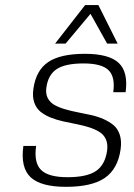

<svg xmlns="http://www.w3.org/2000/svg" viewBox="-20 -720 522 750"><path d="M161.1 -377.9Q157.7 -354 166.5 -336.9Q175.3 -319.8 192.6 -310.1Q210 -300.3 233.4 -293.5Q256.8 -286.6 283 -281.5Q309.1 -276.4 335 -270.8Q360.8 -265.1 383.8 -255.1Q406.7 -245.1 423.6 -231Q440.4 -216.8 448 -193.1Q455.6 -169.4 451.2 -137.2Q440.4 -60.1 389.6 -25.1Q338.9 9.8 237.8 9.8Q138.7 9.8 99.1 -28.1Q59.6 -65.9 71.3 -149.9H121.1Q111.8 -84.5 140.4 -56.2Q168.9 -27.8 244.1 -27.8Q319.3 -27.8 355 -52Q390.6 -76.2 398.4 -131.8Q401.9 -157.2 393.6 -175.8Q385.3 -194.3 368.2 -204.8Q351.1 -215.3 327.9 -222.7Q304.7 -230 278.8 -235.1Q252.9 -240.2 227.1 -245.8Q201.2 -251.5 178.2 -260.7Q155.3 -270 138.4 -283.4Q121.6 -296.9 113.8 -319.6Q106 -342.3 110.4 -373Q120.6 -445.3 168.2 -477.5Q215.8 -509.8 311.5 -509.8Q406.2 -509.8 443.8 -474.1Q481.4 -438.5 470.7 -359.9H422.4Q430.7 -419.9 403.8 -446Q377 -472.2 306.2 -472.2Q235.4 -472.2 201.7 -450.2Q168 -428.2 161.1 -377.9ZM439.5 -549.8H398.4L333.5 -666L236.3 -549.8H195.3L312.5 -700.2H364.3Z"/></svg>

Font: Fivo Sans Light
Style: Regular
Weight: 300
Designer: Alexander Slobzheninov
Foundry: Alexander Slobzheninov
Version: 1.0